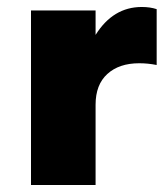

<svg xmlns="http://www.w3.org/2000/svg" viewBox="-20 -530 469 550"><path d="M386.2 -510Q410 -510 428.8 -503.8V-343.8Q403.8 -348.8 378.8 -348.8Q321.2 -348.8 287.5 -318.1Q253.8 -287.5 253.8 -230V0H68.8V-500H253.8V-430Q303.8 -510 386.2 -510Z"/></svg>

Font: Now Black
Style: Regular
Weight: 900
Designer: Alfredo Marco Pradil
Foundry: Alfredo Marco Pradil
Version: Version 1.002;PS 001.002;hotconv 1.0.88;makeotf.lib2.5.64775